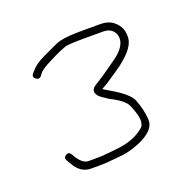

<svg xmlns="http://www.w3.org/2000/svg" viewBox="-72 -707 488 482"><g transform="rotate(-20 172.0 -466.5)"><path d="M193.7 -613H241.7C250.7 -613 258.1 -610.7 263.7 -606C267.7 -602.7 270.7 -598.3 272.7 -593C278.5 -573.5 267.7 -554.3 240.2 -535.5C233.8 -531.2 228.2 -527.2 223.2 -523.5C218.2 -519.8 213 -516.2 207.7 -512.5C202.3 -508.8 197.5 -505.7 193.2 -503C188.8 -500.3 183.3 -496.8 176.7 -492.5C170 -488.2 167.2 -483 168.2 -477C169.2 -471 173.3 -465.5 180.7 -460.5C188 -455.5 193.7 -451.7 197.7 -449C222.7 -436.5 237.3 -424.8 241.7 -414C252.9 -387.8 256.2 -370.1 251.7 -361C251.7 -358.3 249.7 -355.3 245.7 -352C231.5 -339.8 213.1 -331.5 190.7 -327C184 -325.7 177 -324.7 169.7 -324C162.3 -323.3 156 -322.7 150.7 -322C140 -320.7 128.3 -320 115.7 -320H95.7C85.9 -320 76.6 -326.7 67.7 -340L61.7 -350C58.3 -356 53.8 -357.3 48.2 -354C42.5 -350.7 41.3 -346 44.7 -340L50.7 -330C61.4 -310 76.4 -300 95.7 -300H115.7C128.3 -300 140.7 -300.7 152.7 -302C158.7 -302.7 167.3 -303.5 178.7 -304.5C190 -305.5 203 -308.7 217.7 -314C248.9 -325.4 266.9 -339.5 271.5 -356.3C273.4 -363.3 272.4 -375.8 268.5 -394C267.1 -400.7 264.2 -410 259.7 -422C254.5 -434.8 237.5 -449.7 208.7 -466.5C204.7 -468.8 198.3 -472.7 189.7 -478C202.5 -485.1 212.2 -491.1 218.7 -496L235.2 -507C272.8 -532.1 292.6 -554.8 294.7 -575C296.7 -595.2 290 -611.2 274.6 -623C265.9 -629.7 254.9 -633 241.7 -633H193.7C165.7 -633 145 -631.3 131.7 -628C125.9 -626.6 109.4 -619.3 82.1 -606.2C65.7 -598.4 53.9 -590.3 46.7 -582L39.7 -574C35.7 -569.3 36.2 -564.8 41.2 -560.5C46.2 -556.2 51 -556.3 55.7 -561L61.7 -569C66 -574.1 76.6 -581 93.7 -589.5L107.7 -596.5C112.3 -598.8 117.3 -601.2 122.7 -603.5C128 -605.8 133.5 -608 139.2 -610C144.8 -612 163 -613 193.7 -613Z"/></g></svg>

Font: Proton
Style: RgCnd
Weight: 500
Version: Version 1.017